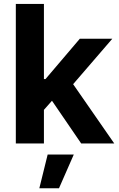

<svg xmlns="http://www.w3.org/2000/svg" viewBox="-20 -748 620 1001"><path d="M62.5 0V-727.5H209V-335.9H217.3L396 -545.9H565.4L361.3 -309.1L575.7 0H403.3L251 -222.7L209 -175.3V0ZM185.1 233.4 228.5 57.6H364.7L287.6 233.4Z"/></svg>

Font: Inter
Style: Bold
Weight: 700
Designer: Rasmus Andersson
Foundry: rsms
Version: Version 4.001;git-9221beed3